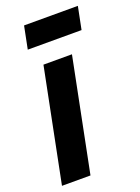

<svg xmlns="http://www.w3.org/2000/svg" viewBox="-143 -758 596 819"><g transform="rotate(-20 155.0 -349.0)"><path d="M224.1 -512.7 121.6 0H-7.8L94.7 -512.7ZM318.4 -698.2 297.9 -595.7H53.7L74.2 -698.2Z"/></g></svg>

Font: Sansation
Style: Bold Italic
Weight: 700
Designer: Bernd Montag
Version: Version 1.301